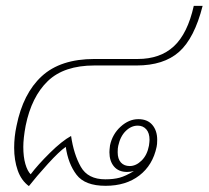

<svg xmlns="http://www.w3.org/2000/svg" viewBox="-20 -620 707 651"><path d="M28 -119Q28 -156 36 -193Q58 -303 121.5 -361.5Q185 -420 300 -420H447Q523 -420 569.5 -463Q616 -506 637 -600H667Q639 -490 587 -444Q535 -398 443 -398H300Q197 -398 142 -345Q87 -292 67 -194Q59 -151 59 -122Q59 -88 66 -64Q73 -40 84 -29Q108 -61 149 -101.5Q190 -142 221 -159Q230 -97 254 -54.5Q278 -12 337 -12Q365 -12 385.5 -17.5Q406 -23 434 -40Q421 -37 411 -37Q382 -37 366.5 -55.5Q351 -74 351 -104Q351 -111 353 -127Q361 -165 389 -190.5Q417 -216 449 -216Q480 -216 496.5 -196.5Q513 -177 513 -146Q513 -130 511 -122Q498 -60 452.5 -25Q407 10 338 10Q268 10 239.5 -27.5Q211 -65 203 -122Q181 -107 142 -64Q103 -21 78 11Q52 -8 40 -42.5Q28 -77 28 -119ZM485 -126Q487 -140 487 -146Q487 -169 476 -181.5Q465 -194 447 -194Q425 -194 406.5 -176Q388 -158 381 -126Q379 -118 379 -104Q379 -81 390 -69Q401 -57 420 -57Q441 -57 460 -75.5Q479 -94 485 -126Z"/></svg>

Font: Taviraj Thin
Style: Italic
Weight: 250
Italic angle: -12°
Designer: Katatrad Team
Foundry: CadsonDemak
Version: Version 1.001